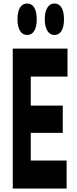

<svg xmlns="http://www.w3.org/2000/svg" viewBox="-20 -1078 440 1098"><path d="M361 0V-160H156V-318H339V-474H156V-640H366V-800H53V0ZM135 -878C171 -878 190 -911 190 -968C190 -1025 171 -1058 135 -1058C100 -1058 80 -1025 80 -968C80 -911 100 -878 135 -878ZM291 -878C327 -878 346 -911 346 -968C346 -1025 327 -1058 291 -1058C258 -1058 236 -1025 236 -968C236 -911 258 -878 291 -878Z"/></svg>

Font: Yard Headline
Style: Regular
Weight: 400
Monospace: yes
Designer: Roman Shamin
Foundry: Evil Martians
Version: Version 1.000